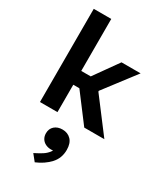

<svg xmlns="http://www.w3.org/2000/svg" viewBox="-275 -870 1169 1365"><g transform="rotate(30 310.0 -187.5)"><path d="M70.8 0V-765H214.5V0ZM322 -338.2 273.2 -311.3 431.8 -534.2H588.7L393.4 -278.4V-271.9L599.5 0H434.4L248.1 -246.5L320.5 -224.8H192.5V-338.2ZM218.6 170.6Q218.6 133.2 243.6 111Q268.7 88.9 308.2 88.9Q351.9 88.9 379.1 117.3Q406.3 145.8 406.3 200.2Q406.3 267.9 363 314.9Q319.8 361.8 252.8 389.8L211.1 338Q250.8 318.1 274.5 302.7Q298.3 287.2 315 265.6Q331.7 244 333.4 215.4L356.4 240.9Q335.2 253.1 307.7 253.1Q282.2 253.1 262 243.1Q241.8 233.1 230.2 214.4Q218.6 195.8 218.6 170.6Z"/></g></svg>

Font: Monaspace Neon Var
Style: Regular
Weight: 400
Designer: Riley Cran and the Lettermatic Team
Version: Version 1.000 (Monaspace Neon Var)